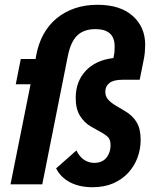

<svg xmlns="http://www.w3.org/2000/svg" viewBox="-20 -772 643 804"><path d="M569 -187Q569 -148 556 -112.5Q543 -77 517.5 -49Q492 -21 454.5 -4.5Q417 12 367 12Q313 12 273.5 -8.5Q234 -29 215 -67L300 -142Q313 -115 332.5 -102.5Q352 -90 375 -90Q408 -90 425.5 -111.5Q443 -133 443 -164Q443 -187 432 -198Q421 -209 395 -223L361 -242Q333 -258 315 -287Q297 -316 297 -362Q297 -430 338.5 -475Q380 -520 455 -529L457 -540Q459 -548 459.5 -559Q460 -570 460 -578Q460 -650 380 -650Q331 -650 303.5 -623.5Q276 -597 264 -537L157 0H24L108 -419H46L67 -525H129L131 -537Q140 -588 162 -628Q184 -668 217.5 -695.5Q251 -723 294 -737.5Q337 -752 388 -752Q483 -752 535.5 -705.5Q588 -659 588 -584Q588 -572 586.5 -553.5Q585 -535 580 -513L565 -438H492Q456 -438 438.5 -424.5Q421 -411 421 -388Q421 -369 432 -356Q443 -343 466 -329L500 -309Q535 -289 552 -260.5Q569 -232 569 -187Z"/></svg>

Font: IBM Plex Sans Cond
Style: Bold Italic
Weight: 700
Width: 3
Italic angle: -11°
Designer: Mike Abbink, Paul van der Laan, Pieter van Rosmalen
Foundry: Bold Monday
Version: Version 1.3